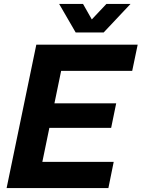

<svg xmlns="http://www.w3.org/2000/svg" viewBox="-20 -956 720 976"><path d="M13.6 0 164.6 -729H679.9L652.1 -595.9H255.4L298.3 -632.1L187.9 -97.7L160.1 -133.1H558L531 0ZM196.9 -305.9 221.6 -430.6H570.6L545 -305.9ZM364.7 -790.9 280.6 -936.1H402L446.7 -857.3L521 -936.1H643.6L506.9 -790.9Z"/></svg>

Font: Mona Sans
Style: Italic
Weight: 200
Italic angle: -11.6951°
Designer: Deni Anggara
Foundry: GitHub
Version: Version 2.000